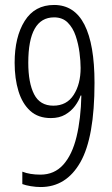

<svg xmlns="http://www.w3.org/2000/svg" viewBox="-20 -744 452 774"><path d="M361 -410Q361 -190 304 -90Q247 10 144 10Q125 10 104 6.5Q83 3 70 -2V-52Q85 -46 103.5 -43Q122 -40 143 -40Q199 -40 235 -80Q271 -120 288.5 -192.5Q306 -265 308 -359H305Q298 -338 282.5 -317Q267 -296 243 -282Q219 -268 185 -268Q134 -268 102 -297Q70 -326 54.5 -376.5Q39 -427 39 -491Q39 -595 79.5 -659.5Q120 -724 198 -724Q280 -724 320.5 -644.5Q361 -565 361 -410ZM198 -674Q94 -674 94 -491Q94 -410 117.5 -364Q141 -318 195 -318Q249 -318 277 -361.5Q305 -405 305 -470Q305 -497 300.5 -532Q296 -567 285 -599.5Q274 -632 253 -653Q232 -674 198 -674Z"/></svg>

Font: Noto Sans Lao UI ExtCond Light
Style: Regular
Weight: 300
Width: 2
Designer: Monotype Design Team
Foundry: Monotype Imaging Inc.
Version: Version 2.000; ttfautohint (v1.8.4.7-5d5b)